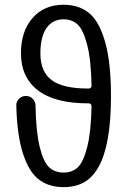

<svg xmlns="http://www.w3.org/2000/svg" viewBox="-20 -770 540 810"><path d="M354.5 -396.5Q359.4 -396.5 362.8 -399.9Q366.2 -403.3 366.2 -407.2Q364.3 -516.6 348.1 -579.6Q332 -642.6 308.6 -665.5Q285.2 -688.5 248 -688.5Q202.1 -688.5 176.3 -651.9Q150.4 -615.2 150.4 -544.9Q150.4 -467.8 197.8 -432.1Q245.1 -396.5 351.6 -396.5ZM248 19.5Q186.5 19.5 144.5 -12.2Q102.5 -43.9 77.1 -121.6Q51.8 -199.2 48.8 -324.2Q47.9 -340.8 60.1 -353Q72.3 -365.2 89.4 -365.2Q106.4 -365.2 118.2 -353Q129.9 -340.8 129.9 -324.2Q131.8 -213.9 147.5 -150.4Q163.1 -86.9 187 -64.5Q210.9 -42 248 -42Q285.2 -42 308.6 -64.5Q332 -86.9 348.1 -150.4Q364.3 -213.9 366.2 -323.2Q366.2 -327.1 362.8 -330.6Q359.4 -334 354.5 -334H351.6Q210.9 -334 139.6 -389.2Q68.4 -444.3 68.4 -544.9Q68.4 -637.7 117.2 -693.8Q166 -750 248 -750Q313.5 -750 356.4 -714.4Q399.4 -678.7 423.8 -591.8Q448.2 -504.9 448.2 -365.2Q448.2 -258.8 434.6 -184.1Q420.9 -109.4 395 -64.5Q369.1 -19.5 333 0Q296.9 19.5 248 19.5Z"/></svg>

Font: Rounded-X Mgen+ 1mn regular
Style: Regular
Weight: 400
Designer: [Source Han Sans]
Ryoko NISHIZUKA  (kana & ideographs); Paul D. Hunt (Latin, Greek & Cyrillic); Wenlong ZHANG  (bopomofo
Version: Version 1.059.20150602